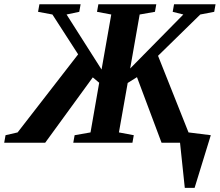

<svg xmlns="http://www.w3.org/2000/svg" viewBox="-77 -675 1040 908"><path d="M774.4 0H687L570.8 -310.1L526.9 -282.7L485.4 -48.8L555.7 -35.6L549.3 0H269.5L275.9 -35.6L351.1 -48.8L392.1 -283.7L361.8 -309.1L136.7 0H-57.1L-50.8 -35.6L6.3 -48.8L292.5 -418L170.9 -606.4L103 -619.1L109.4 -654.8H304.2L297.9 -619.1L237.8 -606.4L403.3 -346.2L449.2 -606.4L381.8 -619.1L388.2 -654.8H662.1L655.8 -619.1L583.5 -606.4L538.6 -351.1L790 -606.4L739.7 -619.1L746.1 -654.8H942.4L936 -619.1L870.1 -606.4L670.4 -411.1L814.5 -48.8L919.9 -35.6L843.3 213.4H796.9Z"/></svg>

Font: Liberation Serif
Style: Bold Italic
Weight: 700
Italic angle: -16.333°
Designer: Steve Matteson
Foundry: Ascender Corporation
Version: Version 2.1.5